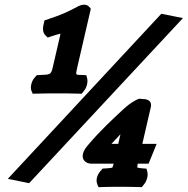

<svg xmlns="http://www.w3.org/2000/svg" viewBox="-20 -687 796 814"><path d="M663.9 -628.6 13.1 71.2 103.5 89.6 755.6 -610.3ZM236.4 -544.3C236.1 -542.6 234.6 -535.6 233.4 -530L203.3 -400C196.2 -368.9 190.9 -371 148.9 -369L135.8 -368.3L126.3 -357.2C117.2 -346.6 114 -336.2 112.2 -327.3C110.6 -319 109.7 -310.4 113.7 -301.1L118.8 -289.5L132.8 -290C162.4 -291 192.9 -291 228.2 -291C261.2 -291 281.8 -291 311.1 -290L326.1 -289.5L336.6 -302.6C343.9 -311.7 346.8 -320.3 348.8 -328.3C350.9 -336.9 351.9 -345.9 349.4 -355.2L345.9 -368.1L331.6 -369C301.1 -370.8 298.9 -363.5 307.3 -400L365 -649.8L358.9 -657.2C344.5 -674.5 320.6 -664.8 312.6 -660.9L312 -660.6L311.4 -660.3C262.1 -633.8 236.7 -623.3 186.5 -606.5L168.6 -600.5L164.6 -583C161.3 -568.9 159.6 -549.2 173.5 -536.2L182.4 -527.8L196.4 -532.5C213.2 -538 226.5 -542.1 236.4 -544.3ZM490.7 -117.9 481.3 -77H452.4C462.3 -87.9 475.7 -102.2 490.7 -117.9ZM461.9 7C460 15 457 22.3 456.2 23.7C453.8 24.6 443.9 26.2 428 27L414.8 27.7L405.4 38.8C389.7 57.1 385.9 79 392.8 94.9L397.8 106.5L411.9 106C441.8 105 453.9 105 489.3 105C518.9 105 536.8 105 566.2 106L581.1 106.5L591.6 93.4C598 85.4 600.9 78 603 71C605.8 61.3 607.2 51.2 604.4 40.8L601 27.9L586.7 27C571 26.1 563.5 24 562.6 23.4C562.5 23.1 561.4 18.7 564 7H609.9L644.1 -77H583.4L619.2 -232C628.1 -270.9 583.4 -267 583.4 -267C578.2 -267 574 -272.4 555.5 -262.1C535.4 -251.6 518.3 -237.9 505.7 -226.3C460.8 -185 404.1 -132.1 356.7 -76.1C352.3 -70.9 346.9 -64.8 341.3 -56.7L340.3 -55.3L339.6 -53.9C337.1 -49.5 332.3 -41.1 330.8 -29.6C328.2 -9.4 343.6 7 368.2 7Z"/></svg>

Font: Linux Libertine Mono O 
Style: Mono Bold Oblique
Weight: 400
Italic angle: -13°
Designer: Philipp H. Poll
Foundry: Philipp H. Poll
Version: Version 5.1.7